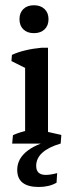

<svg xmlns="http://www.w3.org/2000/svg" viewBox="-20 -558 277 746"><path d="M130.9 168.5Q46.9 168.5 46.9 102.1Q46.9 57.6 88.4 26.6Q129.9 -4.4 210 -19.5L214.8 0Q168.5 13.7 144.5 35.4Q120.6 57.1 120.6 86.4Q120.6 121.6 157.7 121.6Q175.3 121.6 202.1 114.7L199.7 151.9Q170.9 168.5 130.9 168.5ZM77.6 -2.9V-333.5L166.5 -342.8V-2.9ZM77.6 -249.5V-312L91.8 -287.1L24.4 -320.8L26.4 -344.7Q49.3 -355.5 79.1 -362.5Q108.9 -369.6 142.1 -372.6H166.5V-294.9ZM27.3 0 30.3 -32.7Q42.5 -38.6 57.4 -43.2Q72.3 -47.9 89.8 -51.8L77.6 -12.2V-82H166.5V-12.2L155.3 -47.9L218.3 -33.7L215.8 0ZM111.8 -429.2Q85.9 -429.2 70.8 -443.8Q55.7 -458.5 55.7 -483.4Q55.7 -508.3 70.8 -522.9Q85.9 -537.6 111.8 -537.6Q137.7 -537.6 153.1 -522.9Q168.5 -508.3 168.5 -483.4Q168.5 -458.5 153.1 -443.8Q137.7 -429.2 111.8 -429.2Z"/></svg>

Font: Markazi Text Medium
Style: Regular
Weight: 500
Designer: Borna Izadpanah (Arabic designer), Fiona Ross (Arabic design director) and Florian Runge (Latin designer)
Foundry: Borna Izadpanah and Florian Runge
Version: Version 1.001